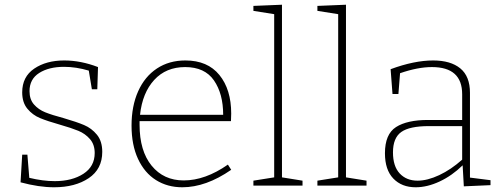

<svg xmlns="http://www.w3.org/2000/svg" viewBox="-20 -786 2121 813"><path d="M249 -286Q304 -270 336 -256.5Q368 -243 390.5 -215.5Q413 -188 413 -143Q413 -70 355.5 -31.5Q298 7 209 7Q145 7 67 -14L74 -131H96L104 -33Q162 -19 212 -19Q285 -19 333 -50Q381 -81 381 -138Q381 -174 361 -197Q341 -220 312 -232Q283 -244 234 -258Q181 -273 149.5 -286Q118 -299 96 -325.5Q74 -352 74 -395Q74 -461 125 -495.5Q176 -530 252 -530Q322 -530 395 -502L392 -408H369L356 -487Q302 -503 251 -503Q187 -503 146 -477Q105 -451 105 -400Q105 -365 124 -343.5Q143 -322 171.5 -310.5Q200 -299 249 -286Z M945 -89 959 -67Q852 7 752 7Q689 7 640.5 -23.5Q592 -54 564.5 -113Q537 -172 537 -254Q537 -337 565 -399.5Q593 -462 644.5 -496Q696 -530 765 -530Q859 -530 909 -468.5Q959 -407 959 -305Q959 -288 958 -273H571V-258Q571 -147 622 -84.5Q673 -22 758 -22Q849 -22 945 -89ZM573 -300H925Q925 -389 886 -445.5Q847 -502 764 -502Q683 -502 633 -447.5Q583 -393 573 -300Z M1174 -766V-35L1261 -21V0H1053V-21L1141 -35V-726L1053 -740V-761Z M1445 -766V-35L1532 -21V0H1324V-21L1412 -35V-726L1324 -740V-761Z M1970 -34 2057 -23V-2L1944 3L1939 -86Q1894 -42 1841.5 -17.5Q1789 7 1740 7Q1681 7 1645.5 -30Q1610 -67 1610 -137Q1610 -218 1657 -248Q1704 -278 1792 -278H1937V-387Q1937 -502 1809 -502Q1749 -502 1674 -476L1667 -388H1642L1634 -493Q1734 -530 1814 -530Q1888 -530 1929 -496.5Q1970 -463 1970 -393ZM1748 -21Q1790 -21 1840 -44.5Q1890 -68 1937 -110V-252H1796Q1714 -252 1679 -227Q1644 -202 1644 -141Q1644 -82 1672.5 -51.5Q1701 -21 1748 -21Z"/></svg>

Font: Bitter Pro ExtraLight
Style: Regular
Weight: 275
Designer: Sol Matas, and Bitter project Authors
Foundry: Sol Matas
Version: Version 1.010